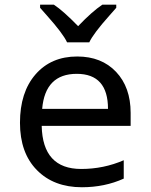

<svg xmlns="http://www.w3.org/2000/svg" viewBox="-20 -786 640 816"><path d="M535.2 -251H157.2Q161.1 -67.9 325.2 -67.9Q420.4 -67.9 505.9 -105V-26.9Q424.8 9.8 328.1 9.8Q208.5 9.8 136.7 -63.2Q64.9 -136.2 64.9 -264.2Q64.9 -394 131.1 -470Q197.3 -545.9 308.1 -545.9Q411.6 -545.9 473.4 -480.5Q535.2 -415 535.2 -306.2ZM159.2 -323.2H439Q439 -472.2 306.2 -472.2Q171.9 -472.2 159.2 -323.2ZM474.1 -752.9Q461.9 -738.8 445.3 -720.2Q376.5 -643.1 359.4 -606H265.1Q248 -643.1 179.2 -720.2L150.4 -752.9V-766.1H209Q249 -739.7 312 -674.8Q371.6 -737.3 415 -766.1H474.1Z"/></svg>

Font: WenQuanYi Micro Hei Mono
Style: Regular
Weight: 400
Foundry: Ascender Corporation
Version: Version 0.2.0-beta